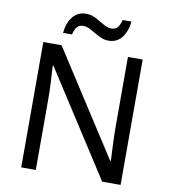

<svg xmlns="http://www.w3.org/2000/svg" viewBox="-97 -995 953 1077"><g transform="rotate(10 380.0 -456.5)"><path d="M663 0H558L176 -593H172Q174 -558 177 -506Q180 -454 180 -399V0H97V-714H201L582 -123H586Q585 -139 583.5 -171Q582 -203 580.5 -241Q579 -279 579 -311V-714H663ZM197 -784Q203 -843 231.5 -877.5Q260 -912 307 -912Q337 -912 363.5 -897.5Q390 -883 414 -869Q438 -855 459 -855Q482 -855 494.5 -869.5Q507 -884 514 -913H564Q558 -855 530 -820Q502 -785 455 -785Q427 -785 400.5 -799Q374 -813 349.5 -827.5Q325 -842 303 -842Q279 -842 267 -827.5Q255 -813 248 -784Z"/></g></svg>

Font: Noto Sans Sogdian
Style: Regular
Weight: 400
Designer: Monotype Design Team
Foundry: Monotype Imaging Inc.
Version: Version 2.002; ttfautohint (v1.8.4.7-5d5b)